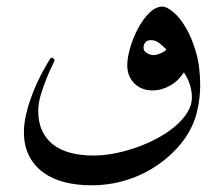

<svg xmlns="http://www.w3.org/2000/svg" viewBox="-20 -449 672 576"><path d="M580.6 -192.9Q580.6 -152.3 570.3 -111.1Q560.1 -69.8 533.2 -31.7Q512.7 -2.9 483.2 22.7Q453.6 48.3 418 67.1Q382.3 85.9 341.1 96.4Q299.8 106.9 254.4 106.9Q210.4 106.9 173.3 97.4Q136.2 87.9 109.1 67.9Q82 47.9 66.9 17.8Q51.8 -12.2 51.8 -52.7Q51.8 -76.2 57.4 -101.8Q63 -127.4 71.8 -152.3Q80.6 -177.2 90.8 -199.5Q101.1 -221.7 110.6 -238.8Q120.1 -255.9 126.2 -265.9Q132.3 -275.9 133.3 -275.9Q137.2 -275.9 140.4 -273.7Q143.6 -271.5 143.6 -268.1Q143.6 -266.1 136 -250.7Q128.4 -235.4 119.4 -213.1Q110.4 -190.9 102.5 -165Q94.7 -139.2 94.7 -116.2Q94.7 -82 106.4 -56.9Q118.2 -31.7 139.6 -15.1Q161.1 1.5 191.7 9.5Q222.2 17.6 259.8 17.6Q292 17.6 326.2 10.7Q360.4 3.9 393.3 -8.1Q426.3 -20 455.8 -36.4Q485.4 -52.7 507.6 -72Q529.8 -91.3 542.7 -112.8Q555.7 -134.3 555.7 -155.8Q555.7 -195.8 531.7 -231.9Q513.2 -204.1 488 -190.9Q462.9 -177.7 438.5 -177.7Q404.3 -177.7 383.1 -198.7Q361.8 -219.7 361.8 -253.4Q361.8 -275.4 370.4 -305.2Q378.9 -335 393.6 -362.8Q408.2 -390.6 427.5 -409.9Q446.8 -429.2 467.3 -429.2Q480 -429.2 499.5 -413.1Q519 -397 537.1 -366.7Q555.2 -336.4 567.9 -292.7Q580.6 -249 580.6 -192.9ZM479 -300.8Q469.2 -310.5 458 -319.6Q446.8 -328.6 433.1 -328.6Q420.9 -328.6 415.8 -321.5Q410.6 -314.5 410.6 -306.2Q410.6 -295.4 421.1 -289.6Q431.6 -283.7 440.9 -283.7Q444.8 -283.7 450.7 -285.2Q456.5 -286.6 462.2 -289.3Q467.8 -292 472.7 -294.7Q477.5 -297.4 479 -300.8Z"/></svg>

Font: Accordance
Style: Regular
Weight: 400
Version: Version 1.1 (build May 11, 2018) Miklal Software Solutions, 